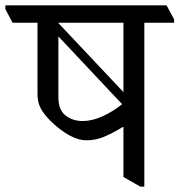

<svg xmlns="http://www.w3.org/2000/svg" viewBox="-51 -665 670 717"><path d="M599 -593V-580H488V32H473L410 -4V-191H408Q372 -169 339.5 -155Q307 -141 272 -141Q214 -141 140 -211Q113 -238 101 -260.5Q89 -283 89 -314V-580H-4L-31 -631V-645H571ZM167 -580V-579L410 -321V-580ZM405 -276 167 -529V-302Q167 -255 193.5 -234Q220 -213 258 -213Q293 -213 332.5 -231Q372 -249 405 -276Z"/></svg>

Font: Grenzecho Serif
Style: Serif-Regular
Weight: 400
Designer: Dan Reynolds
Foundry: Dan Reynolds
Version: Version 1.001; ttfautohint (v1.1) -l 5 -r 5 -G 72 -x 0 -D la